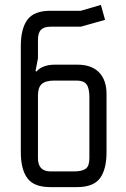

<svg xmlns="http://www.w3.org/2000/svg" viewBox="-20 -764 515 784"><path d="M293 -435H202Q166 -435 150.5 -421Q135 -407 135 -375V-118Q135 -64 187 -64H280Q315 -64 330 -75Q345 -86 345 -118V-366Q345 -404 333.5 -419.5Q322 -435 293 -435ZM310 -655H187Q160 -655 147.5 -642.5Q135 -630 135 -601V-526L125 -474L129 -472Q153 -500 206 -500H295Q354 -500 384.5 -468.5Q415 -437 415 -380V-143Q415 -72 388 -36Q361 0 295 0H185Q119 0 92 -36Q65 -72 65 -143V-576Q65 -647 92 -683.5Q119 -720 185 -720H310L392 -744L409 -683Z"/></svg>

Font: Strong
Style: Regular
Weight: 400
Designer: Roman Shchyukin (Gaslight Type Foundry)
Foundry: Cyreal (www.cyreal.org)
Version: Version 1.001